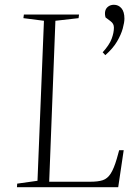

<svg xmlns="http://www.w3.org/2000/svg" viewBox="-20 -784 568 804"><path d="M52 -15 137 -27 164 -697 78 -708 80 -723H311L309 -708L212 -697L186 -23H358Q391 -23 410.5 -29.5Q430 -36 443.5 -57Q457 -78 469 -119L479 -155H498L475 0H51ZM421 -553 410 -565Q438 -596 447.5 -621.5Q457 -647 457 -668Q457 -677 453.5 -683.5Q450 -690 442 -696L422 -711Q418 -725 420.5 -737Q423 -749 433 -756.5Q443 -764 457 -764Q476 -764 488.5 -749.5Q501 -735 501 -706Q501 -690 494 -664.5Q487 -639 470 -610Q453 -581 421 -553Z"/></svg>

Font: Literata 60pt ExtraLight
Style: Italic
Weight: 250
Italic angle: -2°
Designer: Latin by Veronika Burian and Jose Scaglione. Greek by Irene Vlachou. Cyrillic by Vera Evstafieva
Foundry: TypeTogether
Version: Version 3.103;gftools[0.9.29]